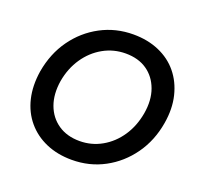

<svg xmlns="http://www.w3.org/2000/svg" viewBox="-126 -850 1036 1000"><g transform="rotate(20 392.0 -350.0)"><path d="M369 12Q290 12 226.5 -15.5Q163 -43 120.5 -93.5Q78 -144 61.5 -213Q45 -282 58 -365Q76 -469 131.5 -546.5Q187 -624 269.5 -668Q352 -712 450 -712Q529 -712 592.5 -684.5Q656 -657 697.5 -606.5Q739 -556 756 -486.5Q773 -417 759 -334Q742 -232 686.5 -154Q631 -76 549 -32Q467 12 369 12ZM374 -94Q440 -94 496.5 -126Q553 -158 591 -214.5Q629 -271 642 -345Q655 -421 633.5 -480Q612 -539 564 -572Q516 -605 446 -605Q379 -605 322 -573Q265 -541 226.5 -484.5Q188 -428 175 -354Q163 -278 184.5 -219.5Q206 -161 255 -127.5Q304 -94 374 -94Z"/></g></svg>

Font: Figtree Light SemiBold
Style: Italic
Weight: 600
Italic angle: -9.5°
Version: Version 2.001;gftools[0.9.30]